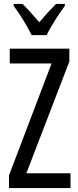

<svg xmlns="http://www.w3.org/2000/svg" viewBox="-20 -1056 401 983"><path d="M142 -876H219C240 -922 282 -985 312 -1026V-1036H267C233 -1001 215 -982 181 -942C151 -976 120 -1013 95 -1036H50V-1026C85 -979 121 -920 142 -876ZM341 -93V-169H115L335 -741V-807H30V-731H244L26 -158V-93Z"/></svg>

Font: Noto Sans Kannada UI ExtraCondensed
Style: Regular
Weight: 400
Width: 2
Designer: Jelle Bosma - Monotype Design Team
Foundry: Monotype Imaging Inc.
Version: Version 2.005